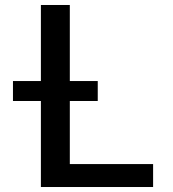

<svg xmlns="http://www.w3.org/2000/svg" viewBox="-20 -750 692 770"><path d="M32 -345V-425H144V-730H260V-425H372V-345H260V-92H594V0H144V-345Z"/></svg>

Font: M PLUS 1p Medium
Style: Regular
Weight: 500
Version: Version 1.062